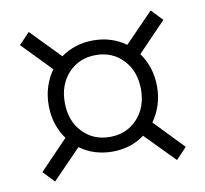

<svg xmlns="http://www.w3.org/2000/svg" viewBox="-65 -635 717 670"><g transform="rotate(-10 294.0 -300.0)"><path d="M548 -75 510 -35 408 -139Q359 -103 294 -103Q229 -103 179 -139L78 -35L40 -75L140 -179Q122 -203 112 -234Q102 -265 102 -300Q102 -335 112 -366Q122 -397 140 -422L40 -525L78 -565L179 -461Q229 -497 294 -497Q359 -497 409 -461L510 -565L548 -525L448 -421Q466 -397 476 -366Q486 -335 486 -300Q486 -265 476 -234.5Q466 -204 448 -179ZM294 -155Q353 -155 391 -195.5Q429 -236 429 -300Q429 -364 391 -404.5Q353 -445 294 -445Q235 -445 197 -404.5Q159 -364 159 -300Q159 -236 197 -195.5Q235 -155 294 -155Z"/></g></svg>

Font: Inria Sans Light
Style: Regular
Weight: 300
Designer: Black Foundry Team
Foundry: Black Foundry
Version: Version 1.2; ttfautohint (v1.8.3)